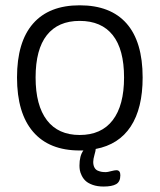

<svg xmlns="http://www.w3.org/2000/svg" viewBox="-20 -554 593 713"><path d="M509.7 -266.3Q509.7 -151.8 465.5 -84.4Q421.3 -17 335.3 -0.8V0.8Q335.3 5.2 330.8 21Q326.2 36.9 326.2 47.2Q326.2 59.8 330.8 68.2Q335.3 76.5 343.4 79.9Q351.6 83.2 358.1 84.2Q364.6 85.2 373.4 85.2Q378.9 85.2 392.4 81.6Q405.9 78.1 412.2 78.1Q426.9 78.1 426.9 96.7Q426.9 120.9 411.4 129.8Q396 138.7 364.6 138.7Q341.7 138.7 324.4 132.6Q307.2 126.4 298.1 117.9Q288.9 109.4 283.4 97.9Q277.8 86.4 276.5 77.9Q275.1 69.4 275.1 61Q275.1 24.2 289.7 4.8H275.9Q162.5 4.8 102.9 -64.6Q43.2 -134 43.2 -266.3Q43.2 -398.3 102.7 -466.3Q162.1 -534.3 275.9 -534.3Q390.8 -534.3 450.3 -466.5Q509.7 -398.7 509.7 -266.3ZM275.9 -52.7Q356.3 -52.7 398.5 -107.6Q440.7 -162.5 440.7 -266.3Q440.7 -370.6 398.7 -423.5Q356.7 -476.4 275.9 -476.4Q195.8 -476.4 154 -423.5Q112.2 -370.6 112.2 -266.3Q112.2 -162.5 154.2 -107.6Q196.2 -52.7 275.9 -52.7Z"/></svg>

Font: Jaldi
Style: Regular
Weight: 400
Designer: Pablo Cosgaya and Nicolas Silva
Foundry: Omnibus-Type
Version: Version 1.001;PS 001.001;hotconv 1.0.70;makeotf.lib2.5.58329